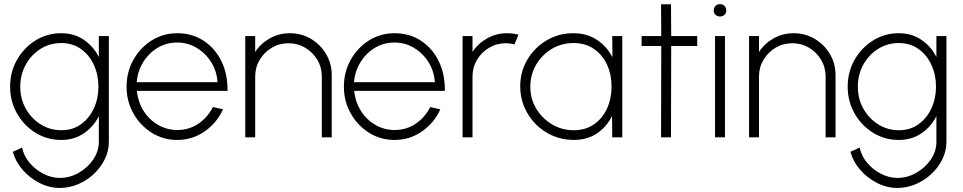

<svg xmlns="http://www.w3.org/2000/svg" viewBox="-20 -678 4753 948"><path d="M468 -500H517.5V22Q517.5 67.5 497.2 108.5Q477 149.5 442.8 181.5Q408.5 213.5 365 231.8Q321.5 250 275.5 250Q223.5 250 175.2 225.5Q127 201 91.8 160.5Q56.5 120 43.5 71.5L89 50.5Q97.5 92 126.2 126Q155 160 194.8 180.2Q234.5 200.5 275.5 200.5Q324 200.5 368.2 175.5Q412.5 150.5 440.2 109.8Q468 69 468 22V-104.5Q441.5 -52 393.8 -19.5Q346 13 282 13Q212.5 13 155.2 -22.5Q98 -58 64 -117.8Q30 -177.5 30 -250Q30 -323 64 -382.8Q98 -442.5 155.2 -478.2Q212.5 -514 282 -514Q346 -514 393.8 -481.5Q441.5 -449 468 -396.5ZM282.5 -35Q339.5 -35 380.5 -65Q421.5 -95 443.8 -143.8Q466 -192.5 466 -250Q466 -308.5 443.5 -357.5Q421 -406.5 379.8 -436Q338.5 -465.5 282.5 -465.5Q226 -465.5 180 -436.5Q134 -407.5 107 -358.5Q80 -309.5 80 -250Q80 -190 107.5 -141.2Q135 -92.5 181 -63.8Q227 -35 282.5 -35Z M855 13Q786 13 729.2 -22.5Q672.5 -58 638.8 -117.8Q605 -177.5 605 -250Q605 -323 638.8 -383Q672.5 -443 729.2 -478.5Q786 -514 855 -514Q928 -514 984.5 -477.5Q1041 -441 1072.8 -376.8Q1104.5 -312.5 1103.5 -229.5H656Q661.5 -174 689 -130.5Q716.5 -87 759.8 -61.8Q803 -36.5 855 -36Q912 -36 958 -66.2Q1004 -96.5 1031.5 -149.5L1081 -138Q1051 -71.5 990.5 -29.2Q930 13 855 13ZM655 -272H1054Q1051 -325 1023.8 -369.5Q996.5 -414 952.2 -441Q908 -468 855 -468Q801.5 -468 758 -441.8Q714.5 -415.5 687 -371Q659.5 -326.5 655 -272Z M1618 -307V0H1569V-300Q1569 -345.5 1546.8 -382.8Q1524.5 -420 1487.2 -442.2Q1450 -464.5 1404.5 -464.5Q1359 -464.5 1321.8 -442.2Q1284.5 -420 1262.2 -382.8Q1240 -345.5 1240 -300V0H1191V-500H1240V-421.5Q1267.5 -463.5 1312.5 -488.8Q1357.5 -514 1411 -514Q1468.5 -514 1515.5 -486Q1562.5 -458 1590.2 -411Q1618 -364 1618 -307Z M1928 13Q1859 13 1802.2 -22.5Q1745.5 -58 1711.8 -117.8Q1678 -177.5 1678 -250Q1678 -323 1711.8 -383Q1745.5 -443 1802.2 -478.5Q1859 -514 1928 -514Q2001 -514 2057.5 -477.5Q2114 -441 2145.8 -376.8Q2177.5 -312.5 2176.5 -229.5H1729Q1734.5 -174 1762 -130.5Q1789.5 -87 1832.8 -61.8Q1876 -36.5 1928 -36Q1985 -36 2031 -66.2Q2077 -96.5 2104.5 -149.5L2154 -138Q2124 -71.5 2063.5 -29.2Q2003 13 1928 13ZM1728 -272H2127Q2124 -325 2096.8 -369.5Q2069.5 -414 2025.2 -441Q1981 -468 1928 -468Q1874.5 -468 1831 -441.8Q1787.5 -415.5 1760 -371Q1732.5 -326.5 1728 -272Z M2264 0V-500H2313V-421.5Q2340.5 -463.5 2385.5 -488.8Q2430.5 -514 2484 -514Q2513.5 -514 2540 -506.5L2520 -458.5Q2499.5 -464.5 2477.5 -464.5Q2432 -464.5 2394.8 -442.2Q2357.5 -420 2335.2 -382.8Q2313 -345.5 2313 -300V0Z M3003 -500H3052.5V0H3003L3002 -105.5Q2976 -52 2927.8 -19.5Q2879.5 13 2812.5 13Q2758 13 2710 -7.5Q2662 -28 2625.8 -64.5Q2589.5 -101 2569 -148.8Q2548.5 -196.5 2548.5 -251Q2548.5 -324 2583.8 -383.5Q2619 -443 2678.5 -478.5Q2738 -514 2810.5 -514Q2878.5 -514 2927.8 -481Q2977 -448 3004 -395ZM2812 -35Q2871 -35 2913 -64.2Q2955 -93.5 2977.2 -142.2Q2999.5 -191 2999.5 -250Q2999.5 -310.5 2977 -359.2Q2954.5 -408 2912.2 -436.8Q2870 -465.5 2812 -465.5Q2752.5 -465.5 2704.2 -436.5Q2656 -407.5 2627.2 -358.5Q2598.5 -309.5 2598.5 -250Q2598.5 -189.5 2628 -141Q2657.5 -92.5 2706 -63.8Q2754.5 -35 2812 -35Z M3422.5 -451H3294L3293 0H3244L3245 -451H3148V-500H3245L3244 -657H3293L3294 -500H3422.5Z M3510.5 -500H3559.5V0H3510.5ZM3535.5 -596.5Q3522 -596.5 3513 -605Q3504 -613.5 3504 -627Q3504 -640 3513 -648.8Q3522 -657.5 3535.5 -657.5Q3548 -657.5 3557 -648.8Q3566 -640 3566 -627Q3566 -613.5 3557 -605Q3548 -596.5 3535.5 -596.5Z M4105.5 -307V0H4056.5V-300Q4056.5 -345.5 4034.2 -382.8Q4012 -420 3974.8 -442.2Q3937.5 -464.5 3892 -464.5Q3846.5 -464.5 3809.2 -442.2Q3772 -420 3749.8 -382.8Q3727.5 -345.5 3727.5 -300V0H3678.5V-500H3727.5V-421.5Q3755 -463.5 3800 -488.8Q3845 -514 3898.5 -514Q3956 -514 4003 -486Q4050 -458 4077.8 -411Q4105.5 -364 4105.5 -307Z M4603.5 -500H4653V22Q4653 67.5 4632.8 108.5Q4612.5 149.5 4578.2 181.5Q4544 213.5 4500.5 231.8Q4457 250 4411 250Q4359 250 4310.8 225.5Q4262.5 201 4227.2 160.5Q4192 120 4179 71.5L4224.5 50.5Q4233 92 4261.8 126Q4290.5 160 4330.2 180.2Q4370 200.5 4411 200.5Q4459.5 200.5 4503.8 175.5Q4548 150.5 4575.8 109.8Q4603.5 69 4603.5 22V-104.5Q4577 -52 4529.2 -19.5Q4481.5 13 4417.5 13Q4348 13 4290.8 -22.5Q4233.5 -58 4199.5 -117.8Q4165.5 -177.5 4165.5 -250Q4165.5 -323 4199.5 -382.8Q4233.5 -442.5 4290.8 -478.2Q4348 -514 4417.5 -514Q4481.5 -514 4529.2 -481.5Q4577 -449 4603.5 -396.5ZM4418 -35Q4475 -35 4516 -65Q4557 -95 4579.2 -143.8Q4601.5 -192.5 4601.5 -250Q4601.5 -308.5 4579 -357.5Q4556.5 -406.5 4515.2 -436Q4474 -465.5 4418 -465.5Q4361.5 -465.5 4315.5 -436.5Q4269.5 -407.5 4242.5 -358.5Q4215.5 -309.5 4215.5 -250Q4215.5 -190 4243 -141.2Q4270.5 -92.5 4316.5 -63.8Q4362.5 -35 4418 -35Z"/></svg>

Font: Urbanist ExtraLight
Style: Regular
Weight: 200
Designer: Corey Hu
Foundry: Corey Hu
Version: Version 1.330; ttfautohint (v1.8.4.7-5d5b)